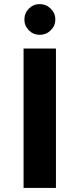

<svg xmlns="http://www.w3.org/2000/svg" viewBox="-20 -917 389 937"><path d="M95 0ZM95 -680H253V0H95ZM99 -822Q99 -853 121 -875Q143 -897 174 -897Q205 -897 227.5 -875Q250 -853 250 -822Q250 -791 227.5 -769Q205 -747 174 -747Q143 -747 121 -769Q99 -791 99 -822Z"/></svg>

Font: Martel Sans ExtraBold
Style: Regular
Weight: 800
Designer: Dan Reynolds and Mathieu Réguer
Foundry: Dan Reynolds and Mathieu Réguer
Version: Version 1.002; ttfautohint (v1.1) -l 5 -r 5 -G 72 -x 0 -D la